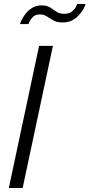

<svg xmlns="http://www.w3.org/2000/svg" viewBox="-20 -938 447 958"><path d="M175 -709H244L93 0H24ZM292 -826Q264 -826 246.5 -836Q229 -846 214 -856Q199 -866 179 -866Q158 -866 146 -855Q134 -844 128.5 -832.5Q123 -821 122 -818H80Q81 -824 88 -838.5Q95 -853 108 -870Q121 -887 141 -899Q161 -911 188 -911Q214 -911 230.5 -900.5Q247 -890 262 -879.5Q277 -869 300 -869Q325 -869 339 -880.5Q353 -892 359 -904Q365 -916 365 -918H407Q406 -913 399 -898.5Q392 -884 378 -867Q364 -850 343 -838Q322 -826 292 -826Z"/></svg>

Font: Raleway
Style: Italic
Weight: 400
Italic angle: -12°
Designer: Matt McInerney, Pablo Impallari, Rodrigo Fuenzalida
Foundry: Matt McInerney, Pablo Impallari, Rodrigo Fuenzalida
Version: Version 4.026